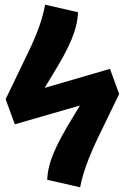

<svg xmlns="http://www.w3.org/2000/svg" viewBox="-20 -780 531 817"><path d="M448 -487 487 -380 396 -192Q337 -69 321 17L181 -15Q183 -70 209.5 -132Q236 -194 293 -286L320 -331L43 -251L4 -358L97 -551Q156 -670 172 -760L312 -728Q310 -673 284 -611Q258 -549 200 -456L170 -406Z"/></svg>

Font: FiraGO
Style: Bold
Weight: 700
Designer: bBox Type
Foundry: bBox Type GmbH
Version: Version 1.001;PS 001.001;hotconv 1.0.88;makeotf.lib2.5.64775